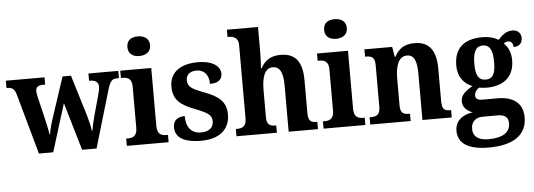

<svg xmlns="http://www.w3.org/2000/svg" viewBox="-61 -948 3797 1364"><g transform="rotate(-5 1837.0 -266.0)"><path d="M66 -431 186 0H288L394 -341L494 0H597L717 -406C736 -471 751 -484 787 -484H799V-536H586V-484H592C632 -484 653 -469 653 -435C653 -424 649 -402 644 -385L603 -237C591 -194 584 -160 579 -128H575C572 -154 561 -202 551 -236L461 -531H401L306 -244C294 -208 281 -161 277 -129H273C269 -160 256 -217 245 -265L213 -398C210 -413 206 -431 206 -442C206 -475 225 -484 262 -484H273V-536H-3V-484H0C37 -484 53 -474 66 -431Z M958 -628C1002 -628 1040 -650 1040 -698C1040 -748 1002 -768 958 -768C912 -768 878 -748 878 -698C878 -650 912 -628 958 -628ZM813 0H1111V-52H1100C1062 -52 1034 -65 1034 -123V-536H813V-484H825C862 -484 891 -471 891 -417V-123C891 -65 863 -52 825 -52H813Z M1343 10C1475 10 1548 -55 1548 -160C1548 -255 1490 -295 1390 -332C1305 -364 1278 -382 1278 -427C1278 -466 1305 -490 1352 -490C1405 -490 1440 -454 1440 -387C1499 -387 1527 -411 1527 -453C1527 -501 1479 -548 1366 -548C1246 -548 1165 -496 1165 -391C1165 -296 1217 -257 1324 -216C1405 -185 1436 -165 1436 -122C1436 -80 1409 -49 1346 -49C1279 -49 1241 -94 1241 -175C1198 -175 1158 -157 1158 -102C1158 -35 1211 10 1343 10Z M1595 0H1883V-52H1880C1839 -52 1815 -61 1815 -117V-310C1815 -394 1833 -466 1894 -466C1947 -466 1967 -417 1967 -331V0H2176V-52H2173C2131 -52 2111 -61 2111 -123V-355C2111 -490 2060 -549 1956 -549C1880 -549 1840 -512 1816 -467H1810C1812 -487 1815 -536 1815 -581V-760H1593V-708H1604C1629 -708 1670 -700 1670 -647V-121C1670 -61 1639 -52 1601 -52H1595Z M2361 -628C2405 -628 2443 -650 2443 -698C2443 -748 2405 -768 2361 -768C2315 -768 2281 -748 2281 -698C2281 -650 2315 -628 2361 -628ZM2216 0H2514V-52H2503C2465 -52 2437 -65 2437 -123V-536H2216V-484H2228C2265 -484 2294 -471 2294 -417V-123C2294 -65 2266 -52 2228 -52H2216Z M2549 0H2837V-52H2833C2792 -52 2768 -61 2768 -117V-310C2768 -392 2788 -466 2851 -466C2904 -466 2921 -416 2921 -331V0H3130V-52H3126C3084 -52 3065 -61 3065 -123V-355C3065 -490 3011 -549 2912 -549C2838 -549 2798 -519 2769 -464H2764L2752 -536H2554V-484H2558C2599 -484 2624 -475 2624 -419V-121C2624 -61 2597 -52 2555 -52H2549Z M3374 236C3559 236 3646 163 3646 45C3646 -48 3590 -107 3465 -107H3357C3326 -107 3309 -117 3309 -140C3309 -165 3326 -186 3343 -194C3354 -191 3382 -189 3396 -189C3531 -189 3593 -263 3593 -368C3593 -427 3571 -465 3544 -492C3553 -497 3563 -503 3578 -503C3595 -503 3611 -488 3611 -460C3658 -460 3674 -488 3674 -520C3674 -551 3653 -578 3612 -578C3565 -578 3536 -548 3510 -520C3481 -538 3444 -549 3396 -549C3258 -549 3194 -481 3194 -364C3194 -284 3237 -231 3296 -209C3244 -180 3211 -151 3211 -107C3211 -60 3247 -37 3281 -23C3208 -14 3155 28 3155 98C3155 187 3227 236 3374 236ZM3394 -247C3339 -247 3323 -292 3323 -364C3323 -439 3339 -490 3393 -490C3449 -490 3464 -441 3464 -365C3464 -291 3450 -247 3394 -247ZM3376 177C3306 177 3267 148 3267 96C3267 31 3312 14 3349 14H3458C3508 14 3532 35 3532 77C3532 138 3484 177 3376 177Z"/></g></svg>

Font: Noto Serif Myanmar SemiCondensed
Style: Bold
Weight: 700
Width: 4
Designer: Ben Mitchell and the Monotype Design Team
Foundry: Monotype Imaging Inc.
Version: Version 2.106